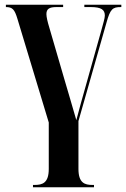

<svg xmlns="http://www.w3.org/2000/svg" viewBox="-20 -556 535 815"><path d="M120 239H379V229H372C340 229 313 221 313 161V-42L432 -460C448 -518 458 -526 493 -526H495V-536H338V-526H365C411 -526 425 -514 425 -490C425 -478 418 -457 409 -423L347 -202C334 -156 313 -82 304 -46C286 -107 271 -161 254 -217L189 -440C182 -463 177 -484 177 -496C177 -518 189 -526 220 -526H248V-536H5V-526C33 -526 42 -516 54 -476L187 -36V161C187 221 160 229 127 229H120Z"/></svg>

Font: Noto Serif Display ExtraCondensed
Style: Bold
Weight: 700
Width: 2
Designer: Monotype Design Team
Foundry: Monotype Imaging Inc.
Version: Version 2.009